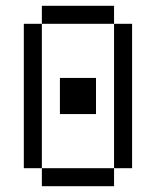

<svg xmlns="http://www.w3.org/2000/svg" viewBox="-20 -645 540 665"><path d="M125 -62.5V0H375V-62.5ZM125 -62.5Q125 -62.5 125 -562.5H62.5Q62.5 -562.5 62.5 -62.5ZM375 -62.5H437.5Q437.5 -62.5 437.5 -562.5H375Q375 -562.5 375 -62.5ZM187.5 -375Q187.5 -375 187.5 -250H312.5Q312.5 -250 312.5 -375ZM125 -562.5H375V-625H125Z"/></svg>

Font: BFUnifontExMono
Style: Regular
Weight: 500
Version: Version 15.0.06